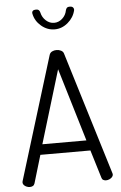

<svg xmlns="http://www.w3.org/2000/svg" viewBox="-63 -1011 664 1055"><g transform="rotate(-5 269.0 -484.0)"><path d="M58 0Q50 0 41 -3.5Q32 -7 26 -13.5Q20 -20 20 -28Q20 -32 21 -35L230 -714Q234 -726 245 -731.5Q256 -737 269 -737Q283 -737 294.5 -731Q306 -725 309 -714L517 -35Q518 -32 518 -29Q518 -21 512 -14.5Q506 -8 497 -4Q488 0 478 0Q470 0 463 -4Q456 -8 454 -17L407 -171H131L85 -17Q82 -8 75 -4Q68 0 58 0ZM147 -228H390L269 -631ZM270 -851Q229 -851 196 -879Q163 -907 155 -947Q153 -957 158.5 -962.5Q164 -968 173 -968H180Q188 -968 192.5 -963Q197 -958 199 -950Q205 -923 225 -905Q245 -887 270 -887Q295 -887 315 -905Q335 -923 340 -950Q342 -958 346.5 -963Q351 -968 359 -968H366Q375 -968 380.5 -962Q386 -956 385 -947Q376 -907 343 -879Q310 -851 270 -851Z"/></g></svg>

Font: Dosis
Style: Regular
Weight: 400
Designer: EdgarTolentino, PabloImpallari, IginoMarini
Foundry: EdgarTolentino, PabloImpallari, IginoMarini
Version: Version 3.001; ttfautohint (v1.8.2)